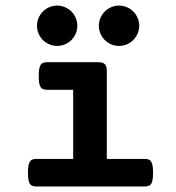

<svg xmlns="http://www.w3.org/2000/svg" viewBox="-20 -677 640 697"><path d="M245.6 -351.1H151.4Q143.1 -351.1 137.2 -353Q131.3 -355 127.7 -360.4Q124 -365.7 122.3 -375.5Q120.6 -385.3 120.6 -400.9Q120.6 -416.5 122.3 -426.3Q124 -436 127.7 -441.7Q131.3 -447.3 137.2 -449.2Q143.1 -451.2 151.4 -451.2H336.9Q353.5 -451.2 360.6 -444.1Q367.7 -437 367.7 -420.4V-100.1H504.9Q513.2 -100.1 519 -98.1Q524.9 -96.2 528.6 -90.6Q532.2 -85 533.9 -75.2Q535.6 -65.4 535.6 -49.8Q535.6 -34.2 533.9 -24.4Q532.2 -14.6 528.6 -9.3Q524.9 -3.9 519 -2Q513.2 0 504.9 0H112.3Q104 0 98.1 -2Q92.3 -3.9 88.6 -9.3Q85 -14.6 83.3 -24.4Q81.5 -34.2 81.5 -49.8Q81.5 -65.4 83.3 -75.2Q85 -85 88.6 -90.6Q92.3 -96.2 98.1 -98.1Q104 -100.1 112.3 -100.1H245.6ZM114.3 -583.5Q114.3 -598.6 120.1 -612.1Q126 -625.5 135.7 -635.3Q145.5 -645 158.9 -650.9Q172.4 -656.7 187.5 -656.7Q202.6 -656.7 216.1 -650.9Q229.5 -645 239.3 -635.3Q249 -625.5 254.9 -612.1Q260.7 -598.6 260.7 -583.5Q260.7 -568.4 254.9 -554.9Q249 -541.5 239.3 -531.7Q229.5 -522 216.1 -516.1Q202.6 -510.3 187.5 -510.3Q172.4 -510.3 158.9 -516.1Q145.5 -522 135.7 -531.7Q126 -541.5 120.1 -554.9Q114.3 -568.4 114.3 -583.5ZM338.9 -583.5Q338.9 -598.6 344.7 -612.1Q350.6 -625.5 360.4 -635.3Q370.1 -645 383.5 -650.9Q397 -656.7 412.1 -656.7Q427.2 -656.7 440.7 -650.9Q454.1 -645 463.9 -635.3Q473.6 -625.5 479.5 -612.1Q485.4 -598.6 485.4 -583.5Q485.4 -568.4 479.5 -554.9Q473.6 -541.5 463.9 -531.7Q454.1 -522 440.7 -516.1Q427.2 -510.3 412.1 -510.3Q397 -510.3 383.5 -516.1Q370.1 -522 360.4 -531.7Q350.6 -541.5 344.7 -554.9Q338.9 -568.4 338.9 -583.5Z"/></svg>

Font: Courier Prime
Style: Bold
Weight: 700
Monospace: yes
Designer: Alan Dague-Greene
Foundry: Quote-Unquote Apps
Version: Version 1.202